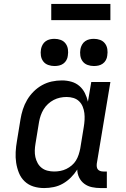

<svg xmlns="http://www.w3.org/2000/svg" viewBox="-20 -946 640 974"><path d="M204 8Q175 8 149.5 0Q124 -8 105 -26Q86 -44 76 -69Q66 -94 62 -120.5Q58 -147 59.5 -175Q61 -203 66 -231L84 -341Q88 -366 96 -391Q104 -416 117.5 -439Q131 -462 150.5 -481.5Q170 -501 193.5 -514Q217 -527 242.5 -532.5Q268 -538 294 -538Q319 -538 342 -531.5Q365 -525 382.5 -510Q400 -495 410.5 -474Q421 -453 426 -430L443 -530H540L471 -116Q470 -108 471 -100Q472 -92 476.5 -86.5Q481 -81 488.5 -78.5Q496 -76 504 -76H522V8H490Q468 8 446.5 3.5Q425 -1 408 -13.5Q391 -26 381.5 -45.5Q372 -65 372 -86Q358 -64 339.5 -45.5Q321 -27 299 -14.5Q277 -2 252.5 3Q228 8 204 8ZM255 -76Q271 -76 286.5 -79Q302 -82 316.5 -89Q331 -96 344 -107Q357 -118 365.5 -132Q374 -146 379 -161.5Q384 -177 387 -192L405 -302Q408 -320 409 -337.5Q410 -355 408 -372Q406 -389 399.5 -405Q393 -421 381 -432.5Q369 -444 352.5 -449Q336 -454 318 -454Q301 -454 284.5 -450.5Q268 -447 252.5 -439Q237 -431 223.5 -418.5Q210 -406 201 -391Q192 -376 186.5 -360Q181 -344 178 -327L160 -217Q157 -200 156.5 -182.5Q156 -165 159.5 -149Q163 -133 171 -118.5Q179 -104 192 -94Q205 -84 221.5 -80Q238 -76 255 -76ZM456 -611Q440 -611 424.5 -616.5Q409 -622 399.5 -634.5Q390 -647 387.5 -663.5Q385 -680 388 -697Q390 -708 396 -719Q402 -730 412 -737Q422 -744 433.5 -746.5Q445 -749 456 -749Q473 -749 488 -743.5Q503 -738 512.5 -725.5Q522 -713 524.5 -696.5Q527 -680 524 -663Q523 -652 517 -641Q511 -630 501 -623Q491 -616 479.5 -613.5Q468 -611 456 -611ZM256 -611Q240 -611 224.5 -616.5Q209 -622 199.5 -634.5Q190 -647 187.5 -663.5Q185 -680 188 -697Q190 -708 196 -719Q202 -730 212 -737Q222 -744 233.5 -746.5Q245 -749 256 -749Q273 -749 288 -743.5Q303 -738 312.5 -725.5Q322 -713 324.5 -696.5Q327 -680 324 -663Q323 -652 317 -641Q311 -630 301 -623Q291 -616 279.5 -613.5Q268 -611 256 -611ZM540 -844H240V-926H540Z"/></svg>

Font: Iosevka Slab Medium Extended
Style: Italic
Weight: 500
Width: 7
Italic angle: -9°
Monospace: yes
Designer: Belleve Invis
Foundry: Belleve Invis
Version: Version 11.1.0; ttfautohint (v1.8.3)